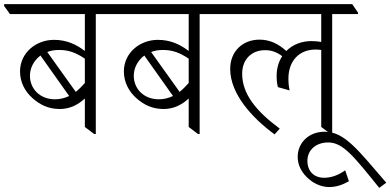

<svg xmlns="http://www.w3.org/2000/svg" viewBox="-53 -643 1891 930"><path d="M237 -115C288 -115 328 -138 358 -166V-28L403 6H411V-575H536V-582L508 -623H-33V-614L-5 -575H358V-396C318 -427 270 -450 209 -450C121 -450 44 -387 44 -297C44 -246 67 -201 104 -168C140 -136 180 -115 237 -115ZM233 -401C278 -401 313 -389 358 -359V-241C344 -225 329 -210 314 -198L176 -391C193 -398 212 -401 233 -401ZM92 -276C92 -314 111 -350 143 -374L282 -178C261 -168 238 -162 214 -162C139 -162 92 -214 92 -276Z M740 -115C791 -115 831 -138 861 -166V-28L906 6H914V-575H1039V-582L1011 -623H470V-614L498 -575H861V-396C821 -427 773 -450 712 -450C624 -450 547 -387 547 -297C547 -246 570 -201 607 -168C643 -136 683 -115 740 -115ZM736 -401C781 -401 816 -389 861 -359V-241C847 -225 832 -210 817 -198L679 -391C696 -398 715 -401 736 -401ZM595 -276C595 -314 614 -350 646 -374L785 -178C764 -168 741 -162 717 -162C642 -162 595 -214 595 -276Z M1277 8 1302 -20C1187 -105 1120 -188 1120 -286C1120 -357 1167 -400 1231 -400C1262 -400 1287 -391 1314 -371C1297 -345 1287 -313 1287 -276C1287 -256 1288 -242 1293 -221L1350 -205C1346 -222 1344 -241 1344 -262C1344 -346 1394 -403 1476 -403C1486 -403 1495 -402 1503 -401V-28L1549 6H1556V-575H1681V-582L1653 -623H973V-614L1001 -575H1503V-440C1490 -442 1474 -444 1456 -444C1408 -444 1364 -427 1334 -396C1295 -431 1254 -451 1204 -451C1125 -451 1062 -397 1062 -309C1062 -188 1168 -72 1277 8Z M1541 263C1575 263 1605 253 1637 235L1619 182C1581 209 1547 218 1517 218C1468 218 1436 187 1436 136C1436 83 1478 47 1537 47C1609 47 1662 116 1784 267L1818 242C1683 86 1617 -5 1520 -5C1439 -5 1389 52 1389 116C1389 156 1406 188 1433 215C1461 243 1500 263 1541 263Z"/></svg>

Font: Noto Serif Devanagari Light
Style: Regular
Weight: 300
Designer: Universal Thirst, Indian Type Foundry and the Monotype Design Team
Foundry: Monotype Imaging Inc.
Version: Version 2.004